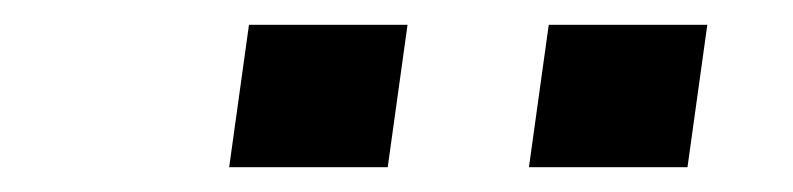

<svg xmlns="http://www.w3.org/2000/svg" viewBox="-20 -743 640 155"><path d="M165 -608 181 -723H309L293 -608ZM407 -608 423 -723H551L535 -608Z"/></svg>

Font: Chivo Mono Medium
Style: Italic
Weight: 500
Italic angle: -8.05°
Monospace: yes
Designer: Hector Gatti
Foundry: Omnibus-Type
Version: Version 1.008